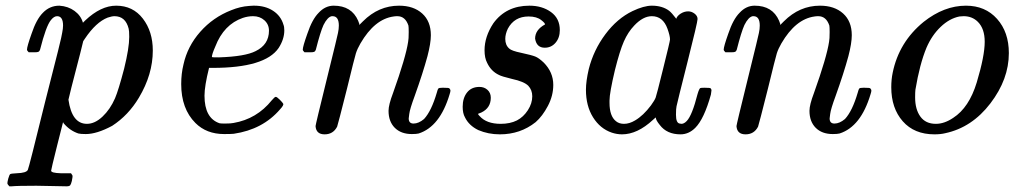

<svg xmlns="http://www.w3.org/2000/svg" viewBox="-20 -462 3572 676"><path d="M81 -278Q75 -284 75 -287Q75 -298 91 -343Q108 -394 131 -417Q155 -442 189 -442Q220 -440 242.5 -423.5Q265 -407 272 -382L280 -390Q335 -442 389 -442Q448 -442 483 -396.5Q518 -351 518 -284Q518 -200 469 -118Q432 -56 375 -19Q321 10 282 10Q264 10 256 8Q226 -2 204 -28L202 -32L181 51Q160 135 160 139Q160 147 194 148Q201 148 205 148H230Q235 155 235.5 157Q236 159 233 175Q230 187 227 190.5Q224 194 214 194Q198 194 162 193Q126 192 108 192Q40 192 21 194H13Q6 187 6 183Q6 179 9 167Q13 153 16 151Q19 149 39 148Q73 147 78 136Q82 128 139 -104Q199 -337 199 -347Q202 -362 202 -372Q202 -405 181 -405Q170 -405 159 -391Q142 -370 121 -287Q120 -285 119 -283Q117 -278 104 -278Q100 -278 98 -278ZM221 -111Q233 -26 286 -26Q314 -26 341 -51.5Q368 -77 385 -116Q397 -144 417 -220Q435 -293 435 -332Q435 -354 433 -361Q422 -405 383 -405Q374 -405 359 -400Q318 -384 279 -326L273 -317Q265 -283 247 -214.5Q229 -146 221 -111Z M716 -223Q700 -159 700 -125Q700 -46 753 -28Q757 -27 772 -27Q793 -27 802 -29Q884 -43 937 -109Q947 -121 951 -121Q955 -121 965 -111Q975 -101 977 -97Q980 -92 966 -77Q905 -6 803 9Q794 10 769 10Q707 10 668 -29Q618 -79 618 -166Q618 -203 626 -235Q640 -299 685 -350Q730 -401 794 -426Q826 -439 856 -441Q857 -441 863 -441.5Q869 -442 872 -442H875Q914 -442 941.5 -424Q969 -406 978 -375Q981 -368 981 -355Q981 -324 961 -293Q913 -223 729 -223ZM927 -354Q927 -376 911 -390.5Q895 -405 871 -405Q853 -405 835 -399Q768 -376 738 -298Q726 -271 726 -261Q726 -260 751 -260Q843 -263 880 -282Q927 -305 927 -354Z M1052 -278Q1046 -284 1046 -287Q1046 -298 1062 -343Q1079 -394 1102 -417Q1125 -442 1155 -442Q1218 -442 1241 -389Q1243 -383 1245 -378V-374L1258 -387Q1313 -442 1385 -442Q1436 -442 1466.5 -414.5Q1497 -387 1497 -338Q1497 -310 1485 -264Q1469 -205 1440 -124Q1423 -78 1421 -61Q1419 -49 1419 -45Q1419 -27 1436 -27Q1454 -27 1473 -43Q1499 -71 1518 -136Q1521 -148 1523.5 -150.5Q1526 -153 1537 -153H1543Q1560 -153 1562 -151Q1566 -147 1566 -143Q1566 -139 1563 -130Q1529 -16 1454 8Q1446 10 1430 10Q1392 10 1370 -12Q1348 -34 1348 -72Q1348 -93 1364 -135Q1409 -261 1417 -315Q1419 -324 1419 -349Q1419 -367 1418 -372Q1407 -405 1379 -405Q1371 -405 1366 -404Q1299 -395 1249 -309Q1238 -290 1233 -274Q1228 -258 1202 -151Q1170 -24 1167 -16Q1153 11 1123 11Q1093 11 1091 -18Q1091 -23 1130 -181Q1170 -343 1170 -346Q1173 -360 1173 -372Q1173 -405 1151 -405H1148Q1133 -402 1119 -374Q1108 -350 1092 -287Q1091 -285 1090 -283Q1088 -278 1075 -278Q1071 -278 1069 -278Z M1864 -326Q1864 -357 1899 -376Q1899 -381 1886 -391Q1870 -404 1841 -404Q1791 -404 1768 -361Q1759 -342 1759 -325Q1759 -303 1773 -291Q1781 -283 1815 -276Q1852 -268 1864.5 -263Q1877 -258 1894 -242Q1928 -208 1928 -163Q1928 -125 1909 -89Q1890 -53 1866 -32Q1812 11 1740 11Q1699 11 1664 -4Q1631 -20 1617 -49Q1609 -63 1609 -86Q1609 -117 1624.5 -136.5Q1640 -156 1668 -156Q1685 -156 1696.5 -145.5Q1708 -135 1708 -118Q1708 -82 1675 -66L1665 -62Q1660 -62 1669 -53Q1693 -26 1743 -26Q1776 -26 1800 -38Q1823 -50 1838.5 -74Q1854 -98 1854 -123Q1854 -145 1840 -160Q1825 -175 1783 -184Q1746 -193 1737 -198Q1709 -211 1695 -241Q1686 -258 1686 -285Q1686 -333 1717 -380Q1762 -442 1844 -442Q1889 -442 1920 -419.5Q1951 -397 1951 -356Q1951 -329 1936 -311.5Q1921 -294 1898 -294Q1869 -294 1864 -326Z M2403 -422Q2415 -422 2425.5 -414Q2436 -406 2436 -395Q2436 -384 2400.5 -243.5Q2365 -103 2362 -88Q2360 -80 2360 -58Q2360 -29 2373 -27Q2386 -23 2398 -36Q2417 -56 2436 -131Q2442 -151 2446 -152Q2449 -153 2458 -153H2463Q2480 -153 2482 -151Q2485 -148 2485 -144Q2485 -143 2483 -129Q2459 -43 2428 -12Q2405 11 2376 11Q2328 11 2303 -22Q2289 -39 2289 -48H2288Q2287 -47 2284 -44.5Q2281 -42 2279 -40Q2224 11 2170 11Q2152 11 2134 5Q2093 -9 2068 -49Q2043 -89 2043 -146Q2043 -176 2053 -219Q2070 -286 2111.5 -341.5Q2153 -397 2207 -423Q2247 -442 2275 -442Q2312 -442 2336 -424Q2345 -417 2361 -396Q2364 -406 2376.5 -414Q2389 -422 2403 -422ZM2330 -361Q2314 -405 2275 -405Q2244 -405 2213 -372Q2191 -349 2176.5 -316Q2162 -283 2145 -215Q2126 -135 2126 -108V-100Q2126 -53 2149 -35Q2160 -26 2177 -26Q2196 -26 2216 -38Q2245 -55 2272 -91Q2285 -109 2288.5 -118.5Q2292 -128 2314 -217Q2339 -317 2339 -323Q2339 -336 2330 -361Z M2534 -278Q2528 -284 2528 -287Q2528 -298 2544 -343Q2561 -394 2584 -417Q2607 -442 2637 -442Q2700 -442 2723 -389Q2725 -383 2727 -378V-374L2740 -387Q2795 -442 2867 -442Q2918 -442 2948.5 -414.5Q2979 -387 2979 -338Q2979 -310 2967 -264Q2951 -205 2922 -124Q2905 -78 2903 -61Q2901 -49 2901 -45Q2901 -27 2918 -27Q2936 -27 2955 -43Q2981 -71 3000 -136Q3003 -148 3005.5 -150.5Q3008 -153 3019 -153H3025Q3042 -153 3044 -151Q3048 -147 3048 -143Q3048 -139 3045 -130Q3011 -16 2936 8Q2928 10 2912 10Q2874 10 2852 -12Q2830 -34 2830 -72Q2830 -93 2846 -135Q2891 -261 2899 -315Q2901 -324 2901 -349Q2901 -367 2900 -372Q2889 -405 2861 -405Q2853 -405 2848 -404Q2781 -395 2731 -309Q2720 -290 2715 -274Q2710 -258 2684 -151Q2652 -24 2649 -16Q2635 11 2605 11Q2575 11 2573 -18Q2573 -23 2612 -181Q2652 -343 2652 -346Q2655 -360 2655 -372Q2655 -405 2633 -405H2630Q2615 -402 2601 -374Q2590 -350 2574 -287Q2573 -285 2572 -283Q2570 -278 2557 -278Q2553 -278 2551 -278Z M3232 -385Q3304 -442 3381 -442Q3449 -442 3490.5 -395.5Q3532 -349 3532 -275Q3532 -183 3467 -98Q3402 -13 3308 7Q3292 11 3270 11Q3199 11 3158.5 -35Q3118 -81 3118 -155Q3118 -182 3123 -206Q3145 -314 3232 -385ZM3202 -119Q3202 -77 3220.5 -51.5Q3239 -26 3275 -26Q3305 -26 3336 -47Q3392 -83 3419 -172Q3447 -265 3447 -315Q3447 -361 3423 -385Q3403 -405 3373 -405Q3370 -405 3365 -404.5Q3360 -404 3358 -404Q3323 -397 3292 -367.5Q3261 -338 3242 -294Q3218 -236 3203 -146Q3202 -138 3202 -119Z"/></svg>

Font: KaTeX_Main
Style: Italic
Weight: 400
Version: Version 1.1; ttfautohint (v1.3)